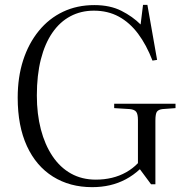

<svg xmlns="http://www.w3.org/2000/svg" viewBox="-20 -758 766 792"><path d="M360 14Q268 14 198.5 -29.5Q129 -73 91 -155.5Q53 -238 53 -355Q53 -440 75.5 -509.5Q98 -579 140 -630.5Q182 -682 240 -709.5Q298 -737 369 -737Q434 -737 480.5 -713.5Q527 -690 560 -657L570 -738H588L628 -511L609 -508Q584 -573 549.5 -619Q515 -665 470 -689.5Q425 -714 367 -714Q314 -714 270.5 -691Q227 -668 196 -623Q165 -578 148.5 -513Q132 -448 132 -364Q132 -288 148.5 -224.5Q165 -161 196.5 -114Q228 -67 273 -42Q318 -17 375 -17Q410 -17 441.5 -24.5Q473 -32 500.5 -47.5Q528 -63 549 -85V-263Q549 -287 542 -296.5Q535 -306 516 -308L451 -312V-330H704V-312L650 -308Q634 -306 627.5 -297.5Q621 -289 621 -260V2H603L557 -60Q530 -35 499 -18.5Q468 -2 433.5 6Q399 14 360 14Z"/></svg>

Font: Literata 60pt Light
Style: Regular
Weight: 300
Designer: Latin by Veronika Burian and Jose Scaglione. Greek by Irene Vlachou. Cyrillic by Vera Evstafieva.
Foundry: TypeTogether
Version: Version 3.103;gftools[0.9.29]